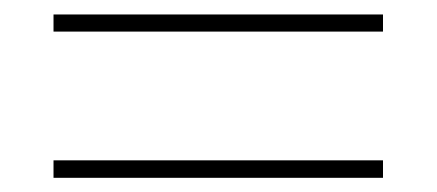

<svg xmlns="http://www.w3.org/2000/svg" viewBox="-20 -487 610 268"><path d="M514.6 -466.8V-442.9H54.7V-466.8ZM514.6 -263.2V-238.8H54.7V-263.2Z"/></svg>

Font: Nokora Thin
Style: Regular
Weight: 100
Designer: Danh Hong
Version: Version 8.000; ttfautohint (v1.8.3)